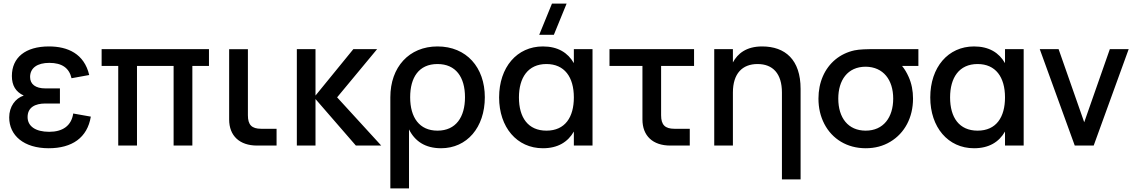

<svg xmlns="http://www.w3.org/2000/svg" viewBox="-20 -815 6360 1075"><path d="M252.5 15C383 15 469 -43.5 488.5 -162L390 -179.5C379.5 -109.5 329.5 -77 255.5 -77C178.5 -77 134.5 -108.5 134.5 -159.5C134.5 -213.5 176 -235.5 234.5 -235.5H315.5V-320H234.5C178.5 -320 148.5 -343.5 148.5 -384C148.5 -435 189.5 -463 256 -463C328 -463 367.5 -433.5 380.5 -377L479.5 -395C451.5 -514.5 359 -555 254 -555C122.5 -555 46.5 -493 46.5 -389.5C46.5 -336.5 68 -300.5 113 -280C65.5 -264.5 31.5 -218 31.5 -157.5C31.5 -56.5 113.5 15 252.5 15Z M747 0V-446H952V0H1057V-446H1150V-540H549V-446H642V0Z M1528.5 -94H1442.5C1389.5 -94 1368 -116 1368 -169.5V-539.5H1263V-146C1263 -54.5 1321.5 0 1419.5 0H1528.5Z M1642 0H1746.5V-260.5L1972.5 0H2114.5L1867.5 -270L2091.5 -540H1958.5L1746.5 -280V-540H1642Z M2270 240V-90.5C2302.5 -25 2360 15 2449.5 15C2594.5 15 2694.5 -101.5 2694.5 -270.5C2694.5 -437.5 2592 -555 2429.5 -555C2270.5 -555 2165.5 -439.5 2165.5 -270.5V240ZM2429.5 -83.5C2328.5 -83.5 2276.5 -156.5 2276.5 -270.5C2276.5 -380.5 2324.5 -456.5 2429.5 -456.5C2532 -456.5 2583.5 -383.5 2583.5 -270.5C2583.5 -160 2533 -83.5 2429.5 -83.5Z M3152.5 -795H3070.5L2999 -620H3081ZM3193 -540V-461.5C3159.5 -520 3103.5 -555 3019.5 -555C2874.5 -555 2774.5 -438.5 2774.5 -269.5C2774.5 -102.5 2874 15 3019.5 15C3103.5 15 3159.5 -20 3193 -78.5V0H3297.5V-540ZM3039.5 -456.5C3140.5 -456.5 3193 -383.5 3193 -269.5C3193 -159.5 3144.5 -83.5 3039.5 -83.5C2937 -83.5 2885.5 -156.5 2885.5 -269.5C2885.5 -380 2936 -456.5 3039.5 -456.5Z M3392.5 -446H3577V-146C3577 -54.5 3635 0 3733 0H3842V-94H3756C3703.5 -94 3681.5 -116 3681.5 -169.5V-446H3866V-540H3392.5Z M4358 189.5H4462.5V-317.5C4462.5 -480.5 4376.5 -555 4247 -555C4158.5 -555 4110 -515 4083.5 -465.5V-540H3979V0H4083.5V-297C4083.5 -403.5 4136.5 -456.5 4221.5 -456.5C4307 -456.5 4358 -403 4358 -297Z M4827 15C4878.5 15 4924.5 3 4965 -21.5C5045.5 -69.5 5092 -157.5 5092 -263C5092 -307 5084 -347.5 5067.5 -384.5C5057 -408 5045 -428.5 5030.5 -446H5122V-540H4893.5C4828 -540 4793.5 -539 4764 -533C4723.5 -524 4688 -507 4657.5 -482C4597 -432 4562.5 -354.5 4562.5 -263C4562.5 -210.5 4573.5 -163.5 4595.5 -121C4639.5 -36.5 4723 15 4827 15ZM4827 -83.5C4728.5 -83.5 4673.5 -155.5 4673.5 -263C4673.5 -365 4725 -441.5 4827 -441.5C4926 -440.5 4981 -367.5 4981 -263C4981 -158 4926.5 -83.5 4827 -83.5Z M5607 -540V-461.5C5573.5 -520 5517.5 -555 5433.5 -555C5288.5 -555 5188.5 -438.5 5188.5 -269.5C5188.5 -102.5 5288 15 5433.5 15C5517.5 15 5573.5 -20 5607 -78.5V0H5711.5V-540ZM5453.5 -456.5C5554.5 -456.5 5607 -383.5 5607 -269.5C5607 -159.5 5558.5 -83.5 5453.5 -83.5C5351 -83.5 5299.5 -156.5 5299.5 -269.5C5299.5 -380 5350 -456.5 5453.5 -456.5Z M6103.5 0 6299.5 -540H6194L6050.5 -130.5L5907 -540H5801.5L5997.5 0Z"/></svg>

Font: Vela Sans SemBd
Style: Regular
Weight: 600
Designer: Principal design: Mikhail Sharanda - project Manrope.
Design modification: Ravid Balaliev
Foundry: Mikhail Sharanda
Version: Version 1.001